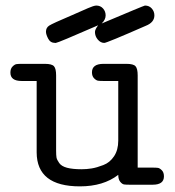

<svg xmlns="http://www.w3.org/2000/svg" viewBox="-20 -659 623 685"><path d="M17.1 -399.9Q17.1 -414.1 24.7 -421.6Q32.2 -429.2 38.6 -430.2Q44.9 -431.2 57.1 -431.2H140.1Q165 -431.2 172.6 -422.6Q180.2 -414.1 180.2 -390.1V-121.1Q180.2 -105 181.6 -96.9Q183.1 -88.9 191.2 -77.4Q199.2 -65.9 219 -60.5Q238.8 -55.2 271 -55.2Q289.1 -55.2 307.1 -58.1Q325.2 -61 348.6 -70.1Q372.1 -79.1 387 -101.6Q401.9 -124 401.9 -157.2V-370.1H348.1Q335.9 -370.1 329.6 -371.1Q323.2 -372.1 315.7 -379.6Q308.1 -387.2 308.1 -400.9Q308.1 -430.7 348.1 -431.2H431.2Q456.1 -431.2 463.6 -422.6Q471.2 -414.1 471.2 -390.1V-61H524.9Q537.1 -61 543.5 -60.1Q549.8 -59.1 557.4 -51.5Q564.9 -43.9 564.9 -29.8Q564.9 0 524.9 0H441.9Q428.7 0 422.4 -1Q416 -2 408.9 -10.5Q401.9 -19 401.9 -35.2Q348.6 5.9 265.1 5.9Q111.3 5.9 110.8 -115.2V-370.1H57.1Q17.1 -370.1 17.1 -399.9ZM144 -545.9Q144 -560.1 155.5 -567.6Q167 -575.2 234.9 -604Q271 -620.1 293.9 -629.9Q314 -638.7 323.2 -639.2Q338.4 -639.2 347.7 -628.7Q356.9 -618.2 356.9 -604Q356.9 -588.9 342.8 -575.2Q491.7 -638.2 497.1 -639.2Q512.2 -639.2 521.5 -628.7Q530.8 -618.2 530.8 -604Q530.8 -579.1 500 -566.9Q360.8 -505.9 352.1 -505.9Q338.9 -505.9 328.9 -517.8Q318.8 -529.8 318.8 -544.9Q318.8 -553.7 330.1 -568.8Q186 -505.9 179.2 -505.9H176.8Q159.7 -505.9 151.9 -521Q144 -536.1 144 -545.9Z"/></svg>

Font: CMU Typewriter Text Variable Width
Style: Medium
Weight: 500
Version: Version 0.7.0